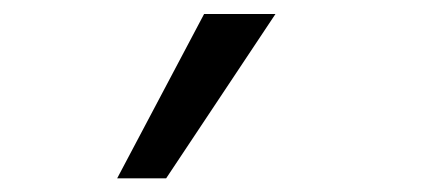

<svg xmlns="http://www.w3.org/2000/svg" viewBox="-20 -150 626 276"><path d="M273.4 -129.9H376L218.8 106.4H148.4Z"/></svg>

Font: Thabit-Oblique
Style: Oblique
Weight: 500
Designer: Regenerated by Nadim Shaikli
Foundry: MAK Alagha
Version: 0.01